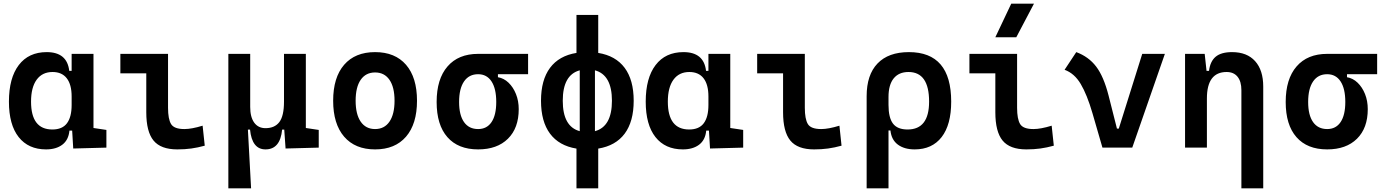

<svg xmlns="http://www.w3.org/2000/svg" viewBox="-20 -815 7657 1060"><path d="M234.4 9.8Q136.7 9.8 83 -58.3Q29.3 -126.5 29.3 -253.9Q29.3 -384.3 83.7 -455.8Q138.2 -527.3 237.8 -527.3Q350.6 -527.3 362.3 -423.8H375.5V-517.6H496.1V-108.4L567.4 -97.7V0L384.3 4.9L378.4 -93.8H363.3Q358.4 -42 324 -16.1Q289.6 9.8 234.4 9.8ZM375.5 -235.4V-282.2Q375.5 -348.1 348.6 -382.8Q321.8 -417.5 270 -417.5Q213.4 -417.5 182.4 -375Q151.4 -332.5 151.4 -253.9Q151.4 -100.1 269 -100.1Q324.2 -100.1 349.9 -134.8Q375.5 -169.4 375.5 -235.4Z M959 9.8Q867.7 9.8 827.6 -39.1Q787.6 -87.9 787.6 -195.3V-410.2H644.5V-517.6H907.7V-219.7Q907.7 -158.2 924.3 -130.4Q940.9 -102.5 998 -102.5Q1038.1 -102.5 1098.6 -121.1L1110.4 -10.7Q1071.8 0 1035.9 4.9Q1000 9.8 959 9.8Z M1445.8 9.8Q1371.1 9.8 1360.4 -99.6H1348.6L1366.2 224.6H1240.7V-517.6H1361.3V-224.6Q1361.3 -168.5 1383.5 -137.9Q1405.8 -107.4 1445.8 -107.4Q1496.6 -107.4 1522.2 -141.1Q1547.9 -174.8 1547.9 -253.9V-517.6H1668.5V-108.4L1739.7 -97.7V0L1556.6 4.9L1549.3 -99.6H1537.6Q1527.3 9.8 1445.8 9.8Z M2050.8 9.8Q1940.4 9.8 1879.9 -60.5Q1819.3 -130.9 1819.3 -258.8Q1819.3 -387.2 1879.9 -457.3Q1940.4 -527.3 2050.8 -527.3Q2161.1 -527.3 2221.7 -457.3Q2282.2 -387.2 2282.2 -258.8Q2282.2 -130.9 2221.7 -60.5Q2161.1 9.8 2050.8 9.8ZM2050.8 -102.5Q2102.1 -102.5 2130.1 -143.3Q2158.2 -184.1 2158.2 -258.8Q2158.2 -334 2130.1 -374.5Q2102.1 -415 2050.8 -415Q1999.5 -415 1971.4 -374.5Q1943.4 -334 1943.4 -258.8Q1943.4 -184.1 1971.4 -143.3Q1999.5 -102.5 2050.8 -102.5Z M2619.6 9.8Q2509.3 9.8 2450 -57.9Q2390.6 -125.5 2390.6 -252Q2390.6 -378.9 2450.7 -448.2Q2510.7 -517.6 2619.6 -517.6H2895.5V-405.3H2729V-388.7Q2761.7 -383.3 2787.6 -358.4Q2813.5 -333.5 2828.6 -295.7Q2843.8 -257.8 2843.8 -212.4Q2843.8 -107.9 2784.2 -49.1Q2724.6 9.8 2619.6 9.8ZM2619.6 -102.5Q2668 -102.5 2693.8 -141.1Q2719.7 -179.7 2719.7 -252Q2719.7 -325.7 2693.6 -365.5Q2667.5 -405.3 2619.6 -405.3Q2569.3 -405.3 2542 -365.5Q2514.6 -325.7 2514.6 -252Q2514.6 -179.7 2541.7 -141.1Q2568.8 -102.5 2619.6 -102.5Z M3162.6 224.6V5.4Q3066.4 -10.3 3016.6 -77.1Q2966.8 -144 2966.8 -258.8Q2966.8 -373.5 3016.6 -440.4Q3066.4 -507.3 3162.6 -522.9V-732.4H3282.7V-522.9Q3378.9 -507.3 3428.7 -440.4Q3478.5 -373.5 3478.5 -258.8Q3478.5 -144 3428.7 -77.1Q3378.9 -10.3 3282.7 5.4V224.6ZM3180.7 -90.8V-426.8Q3086.9 -401.4 3086.9 -258.8Q3086.9 -116.2 3180.7 -90.8ZM3264.6 -426.8V-90.8Q3358.4 -116.2 3358.4 -258.8Q3358.4 -401.4 3264.6 -426.8Z M3750 9.8Q3652.3 9.8 3598.6 -58.3Q3544.9 -126.5 3544.9 -253.9Q3544.9 -384.3 3599.4 -455.8Q3653.8 -527.3 3753.4 -527.3Q3866.2 -527.3 3877.9 -423.8H3891.1V-517.6H4011.7V-108.4L4083 -97.7V0L3899.9 4.9L3894 -93.8H3878.9Q3874 -42 3839.6 -16.1Q3805.2 9.8 3750 9.8ZM3891.1 -235.4V-282.2Q3891.1 -348.1 3864.3 -382.8Q3837.4 -417.5 3785.6 -417.5Q3729 -417.5 3698 -375Q3667 -332.5 3667 -253.9Q3667 -100.1 3784.7 -100.1Q3839.8 -100.1 3865.5 -134.8Q3891.1 -169.4 3891.1 -235.4Z M4474.6 9.8Q4383.3 9.8 4343.3 -39.1Q4303.2 -87.9 4303.2 -195.3V-410.2H4160.2V-517.6H4423.3V-219.7Q4423.3 -158.2 4439.9 -130.4Q4456.5 -102.5 4513.7 -102.5Q4553.7 -102.5 4614.3 -121.1L4626 -10.7Q4587.4 0 4551.5 4.9Q4515.6 9.8 4474.6 9.8Z M5029.8 9.8Q4972.7 9.8 4937 -16.6Q4901.4 -43 4896 -94.7H4885.3V224.6H4764.6V-284.2Q4764.6 -401.9 4824.7 -464.6Q4884.8 -527.3 4998 -527.3Q5231.4 -527.3 5231.4 -253.9Q5231.4 -126.5 5178.7 -58.3Q5126 9.8 5029.8 9.8ZM4885.3 -235.8Q4885.3 -165.5 4909.9 -132.8Q4934.6 -100.1 4990.7 -100.1Q5109.4 -100.1 5109.4 -253.9Q5109.4 -417.5 4995.6 -417.5Q4942.4 -417.5 4913.8 -382.1Q4885.3 -346.7 4885.3 -279.8Z M5646.5 9.8Q5555.2 9.8 5515.1 -39.1Q5475.1 -87.9 5475.1 -195.3V-410.2H5332V-517.6H5595.2V-219.7Q5595.2 -158.2 5611.8 -130.4Q5628.4 -102.5 5685.5 -102.5Q5725.6 -102.5 5786.1 -121.1L5797.9 -10.7Q5759.3 0 5723.4 4.9Q5687.5 9.8 5646.5 9.8ZM5475.1 -609.4 5563 -794.9H5688.5L5590.8 -609.4Z M6066.4 0 6011.2 -190.4Q5981.4 -292.5 5946.5 -351.3Q5911.6 -410.2 5857.4 -429.7L5921.9 -527.3Q5990.2 -502 6031.7 -447.5Q6073.2 -393.1 6100.1 -288.1L6146.5 -105H6156.7L6286.1 -517.6H6411.1L6231 0Z M6833.5 224.6V-317.4Q6833.5 -365.2 6812.3 -391.4Q6791 -417.5 6752 -417.5Q6643.1 -417.5 6643.1 -271.5V0H6522.5V-517.6H6630.9L6641.1 -423.8H6654.8Q6661.1 -476.1 6691.4 -501.7Q6721.7 -527.3 6782.2 -527.3Q6864.3 -527.3 6909.2 -477.5Q6954.1 -427.7 6954.1 -336.9V224.6Z M7307.1 9.8Q7196.8 9.8 7137.5 -57.9Q7078.1 -125.5 7078.1 -252Q7078.1 -378.9 7138.2 -448.2Q7198.2 -517.6 7307.1 -517.6H7583V-405.3H7416.5V-388.7Q7449.2 -383.3 7475.1 -358.4Q7501 -333.5 7516.1 -295.7Q7531.2 -257.8 7531.2 -212.4Q7531.2 -107.9 7471.7 -49.1Q7412.1 9.8 7307.1 9.8ZM7307.1 -102.5Q7355.5 -102.5 7381.3 -141.1Q7407.2 -179.7 7407.2 -252Q7407.2 -325.7 7381.1 -365.5Q7355 -405.3 7307.1 -405.3Q7256.8 -405.3 7229.5 -365.5Q7202.1 -325.7 7202.1 -252Q7202.1 -179.7 7229.2 -141.1Q7256.3 -102.5 7307.1 -102.5Z"/></svg>

Font: Cascadia Mono NF SemiBold
Style: Regular
Weight: 600
Monospace: yes
Designer: Aaron Bell
Foundry: Saja Typeworks
Version: Version 2404.023; ttfautohint (v1.8.4)